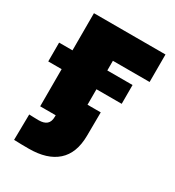

<svg xmlns="http://www.w3.org/2000/svg" viewBox="-207 -624 848 933"><g transform="rotate(30 216.5 -157.5)"><path d="M445.3 -522.5V-368.2H239.3V0H43.9V-522.5ZM-31.2 -208.5V-314H380.9V-208.5ZM98.6 206.1Q77.6 206.1 57.4 205.8Q37.1 205.6 15.6 204.6L17.6 61Q30.3 61.5 44.4 62Q58.6 62.5 71.3 62.5Q100.6 62.5 115.7 49.6Q130.9 36.6 130.9 7.8V0H71.3V-121.6H313.5L312.5 11.2Q311.5 108.4 256.6 157.2Q201.7 206.1 98.6 206.1Z"/></g></svg>

Font: Inter 28pt Black
Style: Regular
Weight: 900
Designer: Rasmus Andersson
Foundry: rsms
Version: Version 4.001;git-66647c0bb